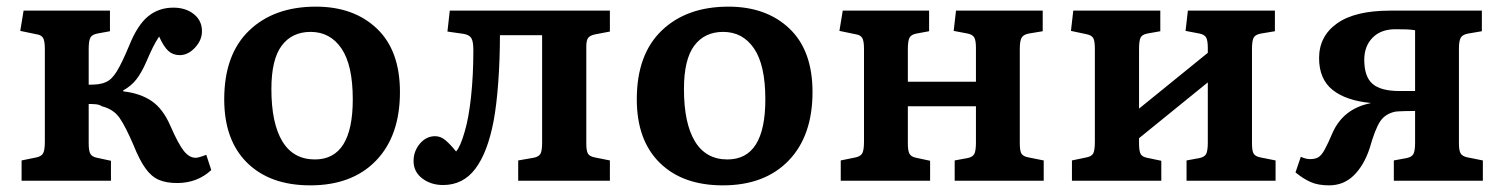

<svg xmlns="http://www.w3.org/2000/svg" viewBox="-20 -544 4525 578"><path d="M513 7Q481 7 458.5 -2.5Q436 -12 418 -37Q400 -62 382 -107Q358 -163 340 -189Q322 -215 287 -224Q279 -229 269.5 -230Q260 -231 247 -231V-112Q247 -90 252 -81Q257 -72 272 -69L314 -60V0H45V-61L89 -70Q104 -73 109.5 -82Q115 -91 115 -118V-397Q115 -421 109.5 -430Q104 -439 89 -441L41 -451L51 -512H311V-450L273 -443Q257 -440 252 -430.5Q247 -421 247 -396V-289Q264 -289 276 -290.5Q288 -292 299 -297Q316 -304 331.5 -329Q347 -354 369 -407Q394 -469 426 -495Q458 -521 502 -521Q539 -521 563.5 -501.5Q588 -482 588 -450Q588 -423 567 -400.5Q546 -378 521 -378Q501 -378 487 -390.5Q473 -403 459 -434Q449 -419 440.5 -402Q432 -385 420 -357Q406 -325 390.5 -305Q375 -285 351 -272V-269Q403 -263 437 -239.5Q471 -216 493 -165Q517 -110 533.5 -89.5Q550 -69 569 -69Q578 -69 601 -78L616 -32Q574 7 513 7Z M914 14Q793 14 724 -54Q655 -122 655 -245Q655 -380 730 -452Q805 -524 931 -524Q1045 -524 1114.5 -458Q1184 -392 1184 -267Q1184 -135 1112 -60.5Q1040 14 914 14ZM928 -64Q1042 -64 1042 -245Q1042 -348 1008 -398Q974 -448 915 -448Q859 -448 828 -406.5Q797 -365 797 -276Q797 -173 830 -118.5Q863 -64 928 -64Z M1314 13Q1277 13 1251 -7Q1225 -27 1225 -59Q1225 -89 1244 -111.5Q1263 -134 1290 -134Q1307 -134 1321.5 -121.5Q1336 -109 1353 -88Q1366 -102 1379 -148Q1391 -188 1398 -252.5Q1405 -317 1405 -393Q1405 -419 1399 -429Q1393 -439 1376 -442L1327 -449L1334 -512H1816V-449L1774 -441Q1757 -438 1751 -430.5Q1745 -423 1745 -404V-112Q1745 -90 1750 -81.5Q1755 -73 1771 -70L1816 -61V0H1540V-61L1586 -69Q1602 -72 1607 -81Q1612 -90 1612 -115V-438H1485Q1485 -366 1480 -297Q1475 -228 1466 -180Q1448 -85 1411 -36Q1374 13 1314 13Z M2156 14Q2035 14 1966 -54Q1897 -122 1897 -245Q1897 -380 1972 -452Q2047 -524 2173 -524Q2287 -524 2356.5 -458Q2426 -392 2426 -267Q2426 -135 2354 -60.5Q2282 14 2156 14ZM2170 -64Q2284 -64 2284 -245Q2284 -348 2250 -398Q2216 -448 2157 -448Q2101 -448 2070 -406.5Q2039 -365 2039 -276Q2039 -173 2072 -118.5Q2105 -64 2170 -64Z M2511 0V-61L2555 -70Q2570 -73 2575.5 -82Q2581 -91 2581 -118V-397Q2581 -421 2575.5 -430Q2570 -439 2555 -441L2507 -451L2517 -512H2777V-450L2739 -443Q2723 -440 2718 -430.5Q2713 -421 2713 -396V-298H2918V-400Q2918 -422 2913 -431Q2908 -440 2893 -443L2851 -451L2858 -512H3119V-450L3077 -443Q3061 -440 3055.5 -430.5Q3050 -421 3050 -397V-112Q3050 -90 3055 -81.5Q3060 -73 3077 -70L3122 -61V0H2854V-61L2892 -68Q2908 -71 2913 -80.5Q2918 -90 2918 -115V-224H2713V-112Q2713 -90 2718 -81Q2723 -72 2738 -69L2780 -60V0Z M3207 0V-61L3250 -70Q3266 -73 3271 -82Q3276 -91 3276 -118V-397Q3276 -421 3271 -429.5Q3266 -438 3251 -441L3204 -451L3211 -512H3473V-450L3434 -443Q3418 -440 3413.5 -430.5Q3409 -421 3409 -396V-217L3616 -385V-400Q3616 -422 3611 -431Q3606 -440 3591 -443L3549 -451L3556 -512H3818V-450L3776 -443Q3759 -440 3754 -430.5Q3749 -421 3749 -397V-112Q3749 -90 3754 -81.5Q3759 -73 3775 -70L3820 -61V0H3552V-61L3590 -68Q3606 -71 3611 -80.5Q3616 -90 3616 -115V-296L3409 -128V-112Q3409 -90 3413.5 -81Q3418 -72 3433 -69L3476 -60V0Z M3981 14Q3948 14 3925.5 4Q3903 -6 3880 -25L3896 -72Q3911 -65 3924 -65Q3939 -65 3948.5 -70.5Q3958 -76 3967.5 -93Q3977 -110 3991 -143Q4023 -216 4104 -233L4107 -234Q4032 -241 3991.5 -273.5Q3951 -306 3951 -369Q3951 -435 4005 -473.5Q4059 -512 4165 -512H4441V-450L4400 -443Q4383 -440 4377.5 -430.5Q4372 -421 4372 -397V-112Q4372 -90 4377.5 -81.5Q4383 -73 4399 -70L4444 -61V0H4176V-61L4214 -68Q4230 -71 4235 -80.5Q4240 -90 4240 -115V-210Q4228 -210 4208.5 -209.5Q4189 -209 4181 -208Q4151 -202 4135.5 -179.5Q4120 -157 4103 -97Q4086 -46 4055.5 -16Q4025 14 3981 14ZM4193 -270H4240V-453Q4227 -455 4215 -455.5Q4203 -456 4181 -456Q4137 -456 4112 -430.5Q4087 -405 4087 -364Q4087 -313 4112 -291.5Q4137 -270 4193 -270Z"/></svg>

Font: Literata 12pt SemiBold
Style: Regular
Weight: 600
Designer: Latin by Veronika Burian and Jose Scaglione. Greek by Irene Vlachou. Cyrillic by Vera Evstafieva.
Foundry: TypeTogether
Version: Version 3.002